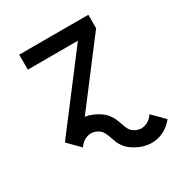

<svg xmlns="http://www.w3.org/2000/svg" viewBox="-155 -619 818 869"><g transform="rotate(-30 254.5 -185.0)"><path d="M444.3 20.5Q430.7 40 414.3 48.8Q397.9 57.6 381.8 57.6Q373 57.6 364.5 55.2Q356 52.7 348.1 48.3Q333.5 40 326.4 27.3Q319.3 14.6 314.5 -0.5Q309.6 -15.6 302.7 -32Q295.9 -48.3 282.5 -64.5Q269 -80.6 243.7 -95.2Q224.1 -106.4 203.9 -112.1Q183.6 -117.7 163.6 -117.7Q130.9 -117.7 101.1 -103Q71.3 -88.4 48.8 -60.1L108.4 0Q122.1 -19.5 138.4 -28.3Q154.8 -37.1 170.9 -37.1Q179.7 -37.1 188.2 -34.7Q196.8 -32.2 204.6 -27.8Q219.2 -19.5 226.3 -6.8Q233.4 5.9 238.3 21Q243.2 36.1 250 52.5Q256.8 68.8 270.3 85Q283.7 101.1 309.1 115.7Q329.1 127 349.4 132.6Q369.6 138.2 389.2 138.2Q422.4 138.2 451.9 123.5Q481.4 108.9 503.9 80.6ZM68.4 -507.8V-429.7H383.8L429.7 -437.5V-507.8ZM148.4 -67.9 429.7 -437.5 330.1 -429.7 48.8 -60.1Z"/></g></svg>

Font: Giphurs SC
Style: Regular
Weight: 400
Version: Version 0.920